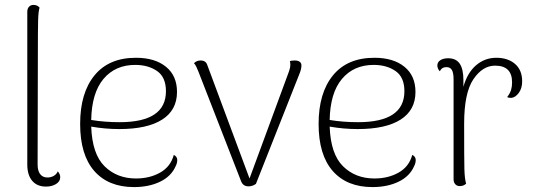

<svg xmlns="http://www.w3.org/2000/svg" viewBox="-20 -749 2185 781"><path d="M91 -80V-701Q91 -714 98 -721.5Q105 -729 116 -729Q132 -729 141 -718Q136 -704 135 -664Q134 -624 134 -522L133 -80Q133 -54 143.5 -40.5Q154 -27 173 -27Q187 -27 198.5 -33.5Q210 -40 215 -52Q225 -41 225 -28Q225 -11 208 -0.5Q191 10 167 10Q131 10 111 -13.5Q91 -37 91 -80Z M701 -98Q701 -86 695 -74Q677 -32 631.5 -10Q586 12 525 12Q421 12 363.5 -53.5Q306 -119 306 -245Q306 -371 364.5 -442.5Q423 -514 533 -514Q610 -514 655 -477.5Q700 -441 700 -375Q700 -301 639.5 -262.5Q579 -224 465 -224Q408 -224 351 -234Q355 -122 405.5 -72.5Q456 -23 533 -23Q589 -23 631.5 -47Q674 -71 687 -119Q701 -112 701 -98ZM351 -261Q405 -252 467 -252Q655 -252 655 -378Q655 -435 619 -460Q583 -485 530 -485Q449 -485 401 -428Q353 -371 351 -261Z M1206 -481Q1206 -469 1199 -451L1021 -1Q1007 9 991 9Q969 9 961 -11L787 -458Q784 -466 779 -476.5Q774 -487 769 -492Q780 -503 796 -503Q817 -503 823 -485L995 -23L1156 -460Q1161 -475 1161 -484Q1161 -496 1159 -500Q1165 -503 1179 -503Q1193 -503 1200 -497Q1207 -491 1206 -481Z M1671 -98Q1671 -86 1665 -74Q1647 -32 1601.5 -10Q1556 12 1495 12Q1391 12 1333.5 -53.5Q1276 -119 1276 -245Q1276 -371 1334.5 -442.5Q1393 -514 1503 -514Q1580 -514 1625 -477.5Q1670 -441 1670 -375Q1670 -301 1609.5 -262.5Q1549 -224 1435 -224Q1378 -224 1321 -234Q1325 -122 1375.5 -72.5Q1426 -23 1503 -23Q1559 -23 1601.5 -47Q1644 -71 1657 -119Q1671 -112 1671 -98ZM1321 -261Q1375 -252 1437 -252Q1625 -252 1625 -378Q1625 -435 1589 -460Q1553 -485 1500 -485Q1419 -485 1371 -428Q1323 -371 1321 -261Z M2104 -418Q2104 -390 2090.5 -371.5Q2077 -353 2061 -351H2057Q2048 -351 2043 -354Q2055 -370 2059 -383.5Q2063 -397 2063 -414Q2063 -482 1994 -482Q1943 -482 1905.5 -426.5Q1868 -371 1868 -246Q1868 -102 1869 -62Q1870 -22 1876 -2Q1866 8 1850 8Q1839 8 1832 0.5Q1825 -7 1825 -20V-426Q1825 -453 1818 -464.5Q1811 -476 1796 -476Q1777 -476 1769 -459Q1759 -470 1759 -483Q1759 -496 1771 -504Q1783 -512 1803 -512Q1835 -512 1850 -490Q1865 -468 1865 -423V-396Q1881 -453 1916.5 -483.5Q1952 -514 1999 -514Q2046 -514 2075 -489Q2104 -464 2104 -418Z"/></svg>

Font: Arima Madurai ExtraLight
Style: Regular
Weight: 275
Designer: Joana Correia and Natanael Gama
Foundry: NDISCOVER
Version: Version 1.019